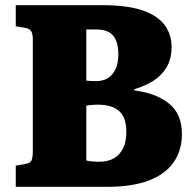

<svg xmlns="http://www.w3.org/2000/svg" viewBox="-20 -723 750 743"><path d="M41 0V-82L76 -88Q95 -91 101 -100.5Q107 -110 107 -140V-569Q107 -594 100 -603.5Q93 -613 73 -616L41 -621V-703H374Q474 -703 532.5 -682.5Q591 -662 617.5 -625.5Q644 -589 644 -542Q644 -494 624 -461.5Q604 -429 571.5 -409Q539 -389 500 -378V-373Q583 -363 633.5 -322.5Q684 -282 684 -205Q684 -141 652 -95Q620 -49 556 -24.5Q492 0 393 0ZM362 -97Q398 -97 421 -110.5Q444 -124 456.5 -149.5Q469 -175 469 -213Q469 -252 455.5 -275Q442 -298 417.5 -308Q393 -318 359 -318Q334 -318 314 -314V-102Q326 -99 337.5 -98Q349 -97 362 -97ZM352 -409Q379 -409 398 -421Q417 -433 427.5 -456.5Q438 -480 438 -513Q438 -544 429.5 -565.5Q421 -587 402.5 -598Q384 -609 351 -609H314V-411Q323 -410 331.5 -409.5Q340 -409 352 -409Z"/></svg>

Font: Literata 18pt ExtraBold
Style: Regular
Weight: 800
Designer: Latin by Veronika Burian and Jose Scaglione. Greek by Irene Vlachou. Cyrillic by Vera Evstafieva.
Foundry: TypeTogether
Version: Version 3.103;gftools[0.9.29]